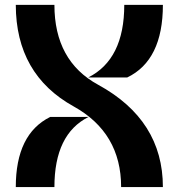

<svg xmlns="http://www.w3.org/2000/svg" viewBox="-20 -757 723 777"><path d="M482.9 -737.3H639.2Q639.2 -512.7 494.6 -443.4H336.9Q482.9 -516.6 482.9 -737.3ZM43.9 0Q43.9 -214.8 183.1 -283.7H338.4Q200.2 -214.8 200.2 0ZM470.2 0Q470.2 -219.7 278.3 -326.2Q44.4 -455.6 43.9 -737.3H200.2Q200.2 -510.3 377 -414.1Q639.2 -271 639.2 0Z"/></svg>

Font: Newest Shape
Style: Bold
Weight: 700
Designer: Wojciech Kalinowski "wmk69" (wmk69@o2.pl)
Foundry: Wojciech Kalinowski "wmk69" (wmk69@o2.pl)
Version: Version 1.0.0; 2022-02-24